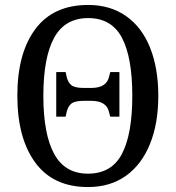

<svg xmlns="http://www.w3.org/2000/svg" viewBox="-20 -745 710 775"><path d="M50 -359Q50 -530 122.5 -627.5Q195 -725 336 -725Q425 -725 489 -680Q553 -635 586 -552Q619 -469 619 -358Q619 -247 585.5 -164Q552 -81 488.5 -35.5Q425 10 335 10Q195 10 122.5 -88.5Q50 -187 50 -359ZM514 -358Q514 -514 472 -593Q430 -672 336 -672Q242 -672 198.5 -592.5Q155 -513 155 -358Q155 -204 198.5 -124Q242 -44 335 -44Q430 -44 472 -123.5Q514 -203 514 -358ZM207 -454H245L249 -435Q255 -411 269 -400.5Q283 -390 319 -390H348Q410 -390 420 -435L425 -454H462V-274H425L420 -293Q410 -338 348 -338H319Q283 -338 269 -327.5Q255 -317 249 -293L245 -274H207Z"/></svg>

Font: Noto Serif Narrow
Style: Regular
Weight: 400
Width: 4
Designer: Monotype Design Team
Foundry: Monotype Imaging Inc.
Version: Version 1.001